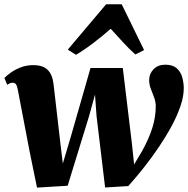

<svg xmlns="http://www.w3.org/2000/svg" viewBox="-24 -844 857 874"><path d="M144.5 10 111 -153.5 56.5 -438.5Q53 -455.5 47.8 -461.5Q42.5 -467.5 34.5 -467.5Q26.5 -467.5 21.2 -465Q16 -462.5 9 -458L-4 -489Q5.5 -499 24.2 -512.8Q43 -526.5 69.5 -537Q96 -547.5 127 -547.5Q171.5 -547.5 193 -526Q214.5 -504.5 219.5 -463L250.5 -195L262 -99.5L298 -220.5L388 -534.5H535L576.5 -190L586.5 -95.5L621.5 -154Q638 -183.5 650 -210.8Q662 -238 669.8 -263Q677.5 -288 681.2 -312.2Q685 -336.5 685 -360.5Q685 -381 677.5 -400.5Q670 -420 662.5 -439.8Q655 -459.5 655 -480Q655 -508 675 -528.8Q695 -549.5 728.5 -549.5Q761.5 -549.5 779.8 -533.8Q798 -518 805 -494Q812 -470 812.5 -444.5Q813 -407.5 798.2 -363.2Q783.5 -319 757.8 -271.2Q732 -223.5 699.5 -175.2Q667 -127 631 -81.5Q595 -36 560 3L454.5 9.5L415.5 -315.5L408.5 -413.5L381.5 -315.5L284 1.5ZM322 -594.5 284.5 -618 459 -824.5H530L632 -616L592 -596Q563.5 -621.5 535 -652.8Q506.5 -684 480 -713Q445.5 -682.5 404.5 -651Q363.5 -619.5 322 -594.5Z"/></svg>

Font: Merriweather 72pt Black
Style: Italic
Weight: 900
Italic angle: -7.8°
Version: Version 2.101